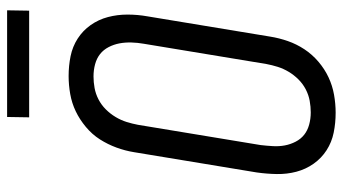

<svg xmlns="http://www.w3.org/2000/svg" viewBox="-232 -724 964 540"><g transform="rotate(-90 250.0 -454.0)"><path d="M203 8Q174 8 147 2.5Q120 -3 97.5 -17.5Q75 -32 59.5 -54Q44 -76 37 -102.5Q30 -129 30.5 -157.5Q31 -186 35 -214L92 -559Q96 -584 105 -608.5Q114 -633 128 -655Q142 -677 163 -694.5Q184 -712 207 -723Q230 -734 255.5 -738.5Q281 -743 306 -743Q335 -743 362 -737.5Q389 -732 411.5 -717.5Q434 -703 449.5 -681Q465 -659 472 -632.5Q479 -606 479 -577.5Q479 -549 474 -521L417 -176Q413 -151 404.5 -126.5Q396 -102 381.5 -80Q367 -58 346.5 -40.5Q326 -23 302.5 -12Q279 -1 253.5 3.5Q228 8 203 8ZM204 -62Q220 -62 236.5 -65Q253 -68 268.5 -76Q284 -84 296.5 -96.5Q309 -109 318 -124Q327 -139 332 -155Q337 -171 340 -187L397 -532Q400 -549 400.5 -566.5Q401 -584 398 -600Q395 -616 387.5 -630.5Q380 -645 368 -654.5Q356 -664 339.5 -668.5Q323 -673 305 -673Q289 -673 272.5 -670Q256 -667 240.5 -659Q225 -651 212.5 -638.5Q200 -626 191 -611Q182 -596 177 -580Q172 -564 169 -548L112 -203Q110 -186 109 -168.5Q108 -151 111 -135Q114 -119 121.5 -104.5Q129 -90 141 -80.5Q153 -71 169.5 -66.5Q186 -62 204 -62ZM190 -854 191 -916H491L490 -854Z"/></g></svg>

Font: Iosevka Term Curly
Style: Italic
Weight: 400
Italic angle: -9°
Designer: Belleve Invis
Foundry: Belleve Invis
Version: Version 32.3.0